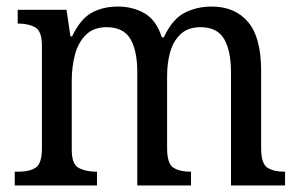

<svg xmlns="http://www.w3.org/2000/svg" viewBox="-20 -566 915 586"><path d="M25 0V-42H38Q69 -42 88.5 -54Q108 -66 108 -114V-426Q108 -471 87.5 -482.5Q67 -494 37 -494H34V-536H183L195 -455H200Q226 -509 260.5 -527.5Q295 -546 340 -546Q385 -546 421 -525.5Q457 -505 474 -452H480Q506 -508 543.5 -527Q581 -546 626 -546Q697 -546 737 -499Q777 -452 777 -350V-114Q777 -66 796.5 -54Q816 -42 847 -42H850V0H685V-346Q685 -411 664 -447Q643 -483 592 -483Q554 -483 531.5 -462Q509 -441 499.5 -407.5Q490 -374 490 -334V-114Q490 -66 509.5 -54Q529 -42 560 -42H563V0H399V-346Q399 -411 378 -447Q357 -483 305 -483Q266 -483 242.5 -460Q219 -437 209 -400Q199 -363 199 -320V-109Q199 -64 221 -53Q243 -42 274 -42H276V0Z"/></svg>

Font: Noto Serif Lao SemCond
Style: Regular
Weight: 400
Width: 4
Designer: Monotype Design Team
Foundry: Monotype Imaging Inc.
Version: Version 2.004; ttfautohint (v1.8.4.7-5d5b)